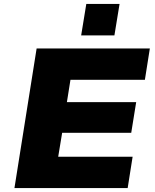

<svg xmlns="http://www.w3.org/2000/svg" viewBox="-20 -950 782 970"><path d="M53 0 165 -705H737L712 -547H336L318 -434H668L643 -279H294L274 -158H650L625 0ZM390 -771 416 -930H584L558 -771Z"/></svg>

Font: Nunito Sans 7pt SemiExpanded Black
Style: Italic
Weight: 900
Width: 6
Italic angle: -9°
Designer: Vernon Adams
Foundry: Vernon Adams
Version: Version 3.101;gftools[0.9.27]